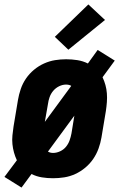

<svg xmlns="http://www.w3.org/2000/svg" viewBox="-32 -795 552 865"><path d="M65 50 -12 2 44 -73Q36 -90 31 -108Q26 -126 24 -145.5Q22 -165 24 -185Q26 -205 29 -225L49 -345Q53 -369 61.5 -394Q70 -419 85 -441Q100 -463 121 -480.5Q142 -498 166.5 -509Q191 -520 216 -524Q241 -528 266 -528Q292 -528 317 -524Q342 -520 364 -509L408 -570L485 -522L430 -447Q438 -430 443 -412Q448 -394 449.5 -374.5Q451 -355 449.5 -335Q448 -315 445 -295L425 -175Q421 -151 412 -126Q403 -101 388 -79Q373 -57 352 -39.5Q331 -22 307 -11Q283 0 257.5 4Q232 8 207 8Q181 8 156.5 4Q132 0 110 -11ZM170 -246 289 -408Q285 -411 278.5 -412.5Q272 -414 266 -414Q250 -414 234.5 -406.5Q219 -399 208 -386Q197 -373 191.5 -357.5Q186 -342 184 -326ZM207 -106Q223 -106 239 -113.5Q255 -121 265.5 -134Q276 -147 281.5 -162.5Q287 -178 290 -194L303 -274L184 -112Q189 -109 195 -107.5Q201 -106 207 -106ZM276 -571 215 -629 366 -775 441 -705Z"/></svg>

Font: Iosevka Term Curly Hv Obl
Style: Regular
Weight: 900
Italic angle: -9°
Designer: Belleve Invis
Foundry: Belleve Invis
Version: Version 32.3.0